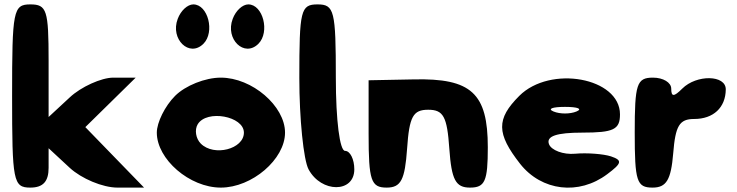

<svg xmlns="http://www.w3.org/2000/svg" viewBox="-20 -903 3353 873"><path d="M35 -467C35 -79 40 -50 118 -50C176 -50 201 -78 201 -140V-229L297 -140C350 -91 447 -50 514 -50H635C546 -142 457 -233 368 -325C444 -400 521 -475 597 -550H495C441 -550 348 -508 297 -460L201 -371V-627C201 -856 193 -883 118 -883C40 -883 35 -855 35 -467Z M776 -467C730 -421 693 -346 693 -300C693 -179 842 -50 984 -50C1126 -50 1276 -179 1276 -300C1276 -421 1126 -550 984 -550C913 -550 823 -514 776 -467ZM1089 -300C1089 -225 953 -190 893 -250C870 -273 864 -313 879 -338C920 -406 1089 -375 1089 -300ZM1038 -817C1003 -725 1091 -640 1155 -704C1208 -757 1176 -883 1109 -883C1083 -883 1052 -855 1038 -817ZM788 -817C753 -725 841 -640 905 -704C958 -757 926 -883 859 -883C833 -883 802 -855 788 -817Z M1341 -548C1341 -365 1360 -176 1383 -133C1441 -25 1591 -25 1591 -133C1591 -179 1572 -217 1549 -217C1525 -217 1507 -354 1507 -550C1507 -854 1500 -883 1424 -883C1347 -883 1341 -856 1341 -548Z M1656 -294C1656 -82 1667 -50 1738 -50C1803 -50 1821 -85 1831 -227C1841 -373 1858 -404 1927 -404C1996 -404 2013 -373 2023 -227C2033 -85 2052 -50 2117 -50C2185 -50 2198 -79 2198 -233C2198 -479 2123 -548 1861 -542L1656 -538Z M2341 -467C2236 -362 2237 -296 2345 -158C2443 -34 2612 -14 2741 -111C2808 -161 2811 -174 2758 -192C2724 -203 2649 -209 2595 -204C2541 -199 2486 -220 2476 -248C2463 -284 2511 -300 2628 -300C2770 -300 2799 -314 2799 -383C2799 -550 2482 -608 2341 -467ZM2601 -396C2572 -384 2526 -384 2497 -396C2468 -408 2491 -417 2549 -417C2607 -417 2630 -408 2601 -396Z M2866 -300C2866 -79 2875 -50 2947 -50C3010 -50 3031 -85 3041 -206C3051 -331 3069 -362 3136 -362C3224 -362 3279 -414 3280 -496C3281 -563 3147 -565 3082 -500C3044 -462 3032 -462 3032 -500C3032 -528 2995 -550 2949 -550C2875 -550 2866 -521 2866 -300Z"/></svg>

Font: Hussar Skorodowane
Style: Bold
Weight: 700
Foundry: Cannot Into Space Fonts
Version: Version 0.892